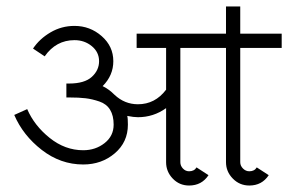

<svg xmlns="http://www.w3.org/2000/svg" viewBox="-20 -567 890 593"><path d="M375 -182Q375 -128 334.5 -93.5Q294 -59 237 -59Q167 -59 109 -104Q51 -149 24 -212L64 -230Q86 -179 133.5 -141Q181 -103 237 -103Q275 -103 303 -125Q331 -147 331 -182Q331 -210 320 -228Q309 -246 287 -253.5Q265 -261 244.5 -263.5Q224 -266 193 -266H185V-309H193Q241 -309 263.5 -329.5Q286 -350 286 -378Q286 -406 263.5 -424.5Q241 -443 210 -443Q153 -443 118 -393L82 -417Q102 -447 136 -467Q170 -487 210 -487Q258 -487 294 -455.5Q330 -424 330 -378Q330 -334 297 -301Q316 -292 334 -274Q365 -245 406 -245Q459 -245 493 -290V-419H402V-463H678V-547H722V-463H850V-419H722V-66Q722 -55 730.5 -46.5Q739 -38 750 -38Q766 -38 773 -50L810 -26Q789 6 750 6Q720 6 699 -15.5Q678 -37 678 -66V-419H537V-66Q537 -55 545 -46.5Q553 -38 564 -38Q580 -38 587 -50L624 -26Q603 6 564 6Q534 6 513.5 -15.5Q493 -37 493 -66V-233Q454 -205 406 -205Q393 -205 373 -209Q375 -202 375 -182Z"/></svg>

Font: Bhavuka
Style: Regular
Weight: 400
Version: 2.94.0; ttfautohint (v1.2) -l 7 -r 28 -G 50 -x 13 -D deva -f